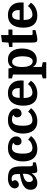

<svg xmlns="http://www.w3.org/2000/svg" viewBox="1358 -2079 901 3657"><g transform="rotate(-90 1808.5 -250.5)"><path d="M22 -119Q22 -58 56.5 -24Q91 10 151 10Q207 10 256 -19Q305 -48 335 -99H337Q337 -66 339.5 -45Q342 -24 348 -11.5Q354 1 365 5.5Q376 10 393 10Q416 10 455.5 2.5Q495 -5 544 -19V-75H501Q481 -75 475 -93.5Q469 -112 469 -162V-281Q469 -348 460.5 -398.5Q452 -449 426.5 -482.5Q401 -516 355 -533Q309 -550 234 -550Q200 -550 167 -541.5Q134 -533 107.5 -516.5Q81 -500 65 -476Q49 -452 49 -422Q49 -390 67.5 -366Q86 -342 121 -342Q137 -342 152.5 -348.5Q168 -355 179.5 -365Q191 -375 198 -388Q205 -401 205 -413Q205 -417 204 -423Q203 -429 200.5 -435.5Q198 -442 194 -447.5Q190 -453 183 -456Q187 -469 200 -474.5Q213 -480 228 -480Q265 -480 284.5 -467Q304 -454 312 -432Q320 -410 321 -381.5Q322 -353 323 -323Q247 -310 190.5 -293Q134 -276 96.5 -251.5Q59 -227 40.5 -194.5Q22 -162 22 -119ZM224 -74Q217 -74 207.5 -77Q198 -80 190 -88.5Q182 -97 176 -111Q170 -125 170 -148Q170 -171 178.5 -188.5Q187 -206 205.5 -220Q224 -234 254 -245.5Q284 -257 326 -267Q328 -255 327 -242Q326 -229 326 -220Q326 -179 313.5 -151.5Q301 -124 284.5 -106.5Q268 -89 250.5 -81.5Q233 -74 224 -74Z M819 -550Q756 -550 708 -530Q660 -510 627.5 -473Q595 -436 578.5 -383.5Q562 -331 562 -266Q562 -203 576.5 -152Q591 -101 620 -65Q649 -29 693.5 -9.5Q738 10 797 10Q830 10 863 4Q896 -2 928 -16.5Q960 -31 990 -54Q1020 -77 1046 -110L977 -165Q962 -142 942.5 -126.5Q923 -111 901.5 -101.5Q880 -92 858.5 -87.5Q837 -83 819 -83Q793 -83 773 -92Q753 -101 739 -123Q725 -145 718 -180Q711 -215 711 -268Q711 -329 719.5 -369Q728 -409 743 -432Q758 -455 778.5 -464Q799 -473 823 -473Q852 -473 877 -467Q902 -461 919 -444Q895 -436 883 -418Q871 -400 871 -375Q871 -363 874 -348Q877 -333 885 -320.5Q893 -308 907.5 -299.5Q922 -291 945 -291Q963 -291 980 -297.5Q997 -304 1010 -317Q1023 -330 1031 -349.5Q1039 -369 1039 -394Q1039 -429 1022 -458Q1005 -487 975 -507.5Q945 -528 905 -539Q865 -550 819 -550Z M1350 -550Q1287 -550 1239 -530Q1191 -510 1158.5 -473Q1126 -436 1109.5 -383.5Q1093 -331 1093 -266Q1093 -203 1107.5 -152Q1122 -101 1151 -65Q1180 -29 1224.5 -9.5Q1269 10 1328 10Q1361 10 1394 4Q1427 -2 1459 -16.5Q1491 -31 1521 -54Q1551 -77 1577 -110L1508 -165Q1493 -142 1473.5 -126.5Q1454 -111 1432.5 -101.5Q1411 -92 1389.5 -87.5Q1368 -83 1350 -83Q1324 -83 1304 -92Q1284 -101 1270 -123Q1256 -145 1249 -180Q1242 -215 1242 -268Q1242 -329 1250.5 -369Q1259 -409 1274 -432Q1289 -455 1309.5 -464Q1330 -473 1354 -473Q1383 -473 1408 -467Q1433 -461 1450 -444Q1426 -436 1414 -418Q1402 -400 1402 -375Q1402 -363 1405 -348Q1408 -333 1416 -320.5Q1424 -308 1438.5 -299.5Q1453 -291 1476 -291Q1494 -291 1511 -297.5Q1528 -304 1541 -317Q1554 -330 1562 -349.5Q1570 -369 1570 -394Q1570 -429 1553 -458Q1536 -487 1506 -507.5Q1476 -528 1436 -539Q1396 -550 1350 -550Z M1770 -251H2102Q2104 -275 2104 -287Q2104 -299 2104 -311Q2104 -367 2086.5 -411.5Q2069 -456 2037.5 -486.5Q2006 -517 1962 -533.5Q1918 -550 1864 -550Q1805 -550 1760 -530.5Q1715 -511 1685 -473.5Q1655 -436 1639.5 -381.5Q1624 -327 1624 -258Q1624 -193 1638 -143.5Q1652 -94 1680.5 -59.5Q1709 -25 1752 -7.5Q1795 10 1852 10Q1896 10 1934 0.5Q1972 -9 2003.5 -25.5Q2035 -42 2059 -64.5Q2083 -87 2099 -113L2034 -169Q2019 -146 1999.5 -130Q1980 -114 1958.5 -103.5Q1937 -93 1915 -88Q1893 -83 1873 -83Q1844 -83 1824 -96.5Q1804 -110 1792 -133Q1780 -156 1775 -186.5Q1770 -217 1770 -251ZM1865 -470Q1908 -470 1933.5 -438Q1959 -406 1959 -346V-326H1771Q1776 -401 1797.5 -435.5Q1819 -470 1865 -470Z M2452 113 2362 94V-74Q2388 -32 2421 -16Q2454 0 2493 0Q2549 0 2590.5 -22Q2632 -44 2659 -82Q2686 -120 2699.5 -171Q2713 -222 2713 -280Q2713 -337 2700.5 -386.5Q2688 -436 2662.5 -472.5Q2637 -509 2596.5 -529.5Q2556 -550 2501 -550Q2452 -550 2414 -531.5Q2376 -513 2348 -463L2332 -540H2144V-473L2218 -454V94L2144 113V180H2452ZM2361 -281Q2361 -335 2369 -371Q2377 -407 2390.5 -429Q2404 -451 2422 -460.5Q2440 -470 2461 -470Q2488 -470 2507.5 -455.5Q2527 -441 2539.5 -414.5Q2552 -388 2558.5 -351Q2565 -314 2565 -269Q2565 -236 2560.5 -202Q2556 -168 2545 -140.5Q2534 -113 2516 -95.5Q2498 -78 2472 -78Q2447 -78 2426.5 -90Q2406 -102 2391.5 -127Q2377 -152 2369 -190Q2361 -228 2361 -281Z M2742 -526V-464H2825V-114Q2825 -74 2828 -50Q2831 -26 2837.5 -12.5Q2844 1 2854.5 5.5Q2865 10 2880 10Q2907 10 2954 1.5Q3001 -7 3064 -25V-80H3002Q2988 -80 2981 -81Q2974 -82 2971.5 -89.5Q2969 -97 2969 -113Q2969 -129 2969 -159V-464H3075V-540H2969V-681L2835 -663L2825 -540Z M3256 -251H3588Q3590 -275 3590 -287Q3590 -299 3590 -311Q3590 -367 3572.5 -411.5Q3555 -456 3523.5 -486.5Q3492 -517 3448 -533.5Q3404 -550 3350 -550Q3291 -550 3246 -530.5Q3201 -511 3171 -473.5Q3141 -436 3125.5 -381.5Q3110 -327 3110 -258Q3110 -193 3124 -143.5Q3138 -94 3166.5 -59.5Q3195 -25 3238 -7.5Q3281 10 3338 10Q3382 10 3420 0.5Q3458 -9 3489.5 -25.5Q3521 -42 3545 -64.5Q3569 -87 3585 -113L3520 -169Q3505 -146 3485.5 -130Q3466 -114 3444.5 -103.5Q3423 -93 3401 -88Q3379 -83 3359 -83Q3330 -83 3310 -96.5Q3290 -110 3278 -133Q3266 -156 3261 -186.5Q3256 -217 3256 -251ZM3351 -470Q3394 -470 3419.5 -438Q3445 -406 3445 -346V-326H3257Q3262 -401 3283.5 -435.5Q3305 -470 3351 -470Z"/></g></svg>

Font: GradeGX
Style: Regular
Weight: 100
Width: 1
Designer: Adam Twardoch
Foundry: Adam Twardoch
Version: Version 2.002; DEVELOPMENT